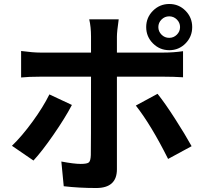

<svg xmlns="http://www.w3.org/2000/svg" viewBox="-20 -886 1040 964"><path d="M791 -788Q775 -772 775 -750Q775 -728 791 -712Q807 -696 829.5 -696Q852 -696 868 -712Q884 -728 884 -750Q884 -772 868 -788Q852 -804 829.5 -804Q807 -804 791 -788ZM748 -668Q714 -702 714 -750Q714 -798 748 -832Q782 -866 830 -866Q878 -866 911.5 -832Q945 -798 945 -750Q945 -702 911.5 -668Q878 -634 830 -634Q782 -634 748 -668ZM576 -789Q567 -726 567 -702V-622H800Q852 -622 899 -629V-498Q851 -501 801 -501H567V-36Q567 58 463 58Q376 58 300 49L288 -75Q352 -63 385 -63Q418 -63 426.5 -71Q435 -79 436 -107.5Q437 -136 437 -500V-501H183Q123 -501 86 -497V-630Q146 -622 183 -622H437V-702Q437 -751 428 -789ZM341 -359Q307 -294 248.5 -209.5Q190 -125 148 -80L40 -154Q90 -202 143.5 -275.5Q197 -349 228 -412ZM771 -415Q808 -369 859 -289.5Q910 -210 942 -152L824 -88Q739 -258 662 -356Z"/></svg>

Font: Swei Fan Sans CJK TC
Style: Bold
Weight: 700
Version: Version 2.130